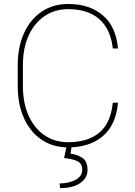

<svg xmlns="http://www.w3.org/2000/svg" viewBox="-20 -741 688 978"><path d="M554.7 -217.8H581.1Q570.3 -102.5 502.4 -46.4Q434.6 9.8 327.6 9.8Q249.5 9.8 191.7 -29.5Q133.8 -68.8 102.1 -139.2Q70.3 -209.5 70.3 -302.2V-408.7Q70.3 -501.5 102.1 -571.8Q133.8 -642.1 191.7 -681.4Q249.5 -720.7 327.6 -720.7Q434.6 -720.7 502.4 -664.3Q570.3 -607.9 581.1 -494.1H554.7Q543.9 -591.8 486.3 -643.1Q428.7 -694.3 327.6 -694.3Q258.8 -694.3 206.8 -658.9Q154.8 -623.5 125.7 -559.6Q96.7 -495.6 96.7 -409.7V-302.2Q96.7 -216.3 125.7 -151.9Q154.8 -87.4 206.8 -52Q258.8 -16.6 327.6 -16.6Q426.8 -16.6 485.4 -64.9Q543.9 -113.3 554.7 -217.8ZM318.8 4.9H344.7L339.4 42Q372.1 45.4 398.9 62.7Q425.8 80.1 425.8 124.5Q425.8 166 388.4 191.7Q351.1 217.3 286.6 217.3L283.2 193.4Q309.6 193.4 336.2 186.3Q362.8 179.2 380.9 163.8Q398.9 148.4 398.9 124.5Q398.9 92.3 375.5 80.6Q352.1 68.8 306.6 64Z"/></svg>

Font: Vazirmatn RD UI Thin
Style: Regular
Weight: 100
Designer: Saber Rastikerdar
Foundry: Saber Rastikerdar
Version: Version 33.003